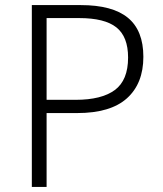

<svg xmlns="http://www.w3.org/2000/svg" viewBox="-20 -734 640 754"><path d="M105 -714H297Q422 -714 482.5 -664Q543 -614 543 -511Q543 -406 478.5 -348Q414 -290 283 -290H163V0H105ZM277 -342Q379 -342 431 -380.5Q483 -419 483 -508Q483 -590 437 -626.5Q391 -663 291 -663H163V-342Z"/></svg>

Font: Noto Sans Mono UI Light
Style: Regular
Weight: 300
Monospace: yes
Designer: Monotype Design team
Foundry: Monotype Imaging Inc.
Version: Version 1.000